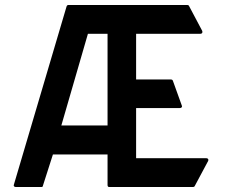

<svg xmlns="http://www.w3.org/2000/svg" viewBox="-20 -753 917 773"><path d="M528 -116H811Q816 -116 818 -112.5Q820 -109 818 -105L764 -4Q762 0 757 0H420Q413 0 413 -8V-131H193L153 -6Q153 0 146 0H44Q39 0 36.5 -3Q34 -6 36 -10L248 -727Q250 -733 256 -733H734Q739 -733 741 -729L794 -629Q796 -624 794 -620.5Q792 -617 787 -617H528V-433H668Q674 -433 676 -428L712 -328Q714 -324 711.5 -321Q709 -318 704 -318H528ZM227 -248H413V-617H334Z"/></svg>

Font: RonaldsonGothic
Style: Regular
Weight: 400
Designer: Mr. Robertson for MacKellar, Smiths & Jordan Co. Philadelphia
Foundry: CAT-Fonts Peter Wiegel
Version: Version 1.000